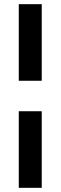

<svg xmlns="http://www.w3.org/2000/svg" viewBox="-20 -700 290 920"><path d="M70 -313V-680H180V-313ZM70 200V-167H180V200Z"/></svg>

Font: Cuprum SemiBold
Style: Regular
Weight: 600
Designer: Jovanny Lemonad
Foundry: Jovanny Lemonad
Version: Version 3.000